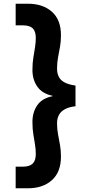

<svg xmlns="http://www.w3.org/2000/svg" viewBox="-20 -831 513 1030"><path d="M130 179H64V63H103Q139 63 155.5 46.5Q172 30 172 -4Q172 -29 168 -54.5Q164 -80 159 -109.5Q154 -139 154 -176Q154 -229 180 -266.5Q206 -304 262 -315V-317Q206 -329 180 -366.5Q154 -404 154 -456Q154 -493 159 -522.5Q164 -552 168 -578Q172 -604 172 -628Q172 -663 155.5 -679Q139 -695 103 -695H64V-811H130Q210 -811 258.5 -768Q307 -725 307 -642Q307 -608 302 -580Q297 -552 291.5 -524Q286 -496 286 -462Q286 -438 295.5 -419Q305 -400 327 -388.5Q349 -377 385 -372V-261Q349 -257 327 -244.5Q305 -232 295.5 -213Q286 -194 286 -171Q286 -138 291.5 -109.5Q297 -81 302 -52.5Q307 -24 307 9Q307 92 258.5 135.5Q210 179 130 179Z"/></svg>

Font: DM Sans 20pt ExtraBold
Style: Regular
Weight: 800
Version: Version 4.004;gftools[0.9.30]